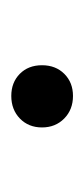

<svg xmlns="http://www.w3.org/2000/svg" viewBox="76 -430 150 342"><g transform="rotate(90 151.0 -259.0)"><path d="M150.9 -204.1Q127 -204.1 111.6 -219.2Q96.2 -234.4 96.2 -258.8Q96.2 -283.2 111.6 -298.6Q127 -314 150.9 -314Q175.3 -314 191.2 -298.3Q207 -282.7 207 -258.8Q207 -234.9 191.2 -219.5Q175.3 -204.1 150.9 -204.1Z"/></g></svg>

Font: Ribes
Style: Regular
Weight: 400
Designer: Luigi Gorlero
Foundry: Collletttivo
Version: Version 2.100;Glyphs 3.2 (3217)